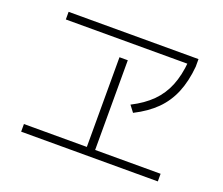

<svg xmlns="http://www.w3.org/2000/svg" viewBox="-118 -892 1235 1064"><g transform="rotate(20 500.0 -360.0)"><path d="M97 -3V-48H468V-577H517V-48H903V-3ZM117 -672V-717H883V-672ZM615 -351Q686 -387 732 -433Q778 -479 803 -540.5Q828 -602 835 -685L883 -672Q875 -584 847.5 -517.5Q820 -451 770.5 -401.5Q721 -352 644 -313Z"/></g></svg>

Font: M PLUS 1 Thin Light
Style: Regular
Weight: 300
Version: Version 1.001